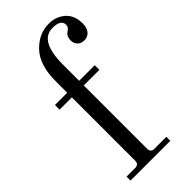

<svg xmlns="http://www.w3.org/2000/svg" viewBox="-230 -769 819 819"><g transform="rotate(-45 179.0 -360.0)"><path d="M28 0V-24H80Q102 -24 102 -46V-428H28V-456H102V-525Q102 -623 148 -671.5Q194 -720 255 -720Q298 -720 328 -693.5Q358 -667 358 -618Q358 -592 345.5 -577Q333 -562 311 -562Q293 -562 281.5 -573.5Q270 -585 270 -604Q270 -628 288 -640Q304 -649 304 -664Q304 -696 253 -696Q174 -696 174 -553V-456H268V-428H174V-46Q174 -24 196 -24H268V0Z"/></g></svg>

Font: Old Standard TT
Style: Regular
Weight: 400
Designer: Alexey Kryukov <alexios@thessalonica.org.ru>
Version: Version 2.2